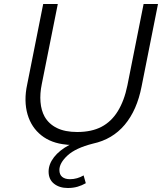

<svg xmlns="http://www.w3.org/2000/svg" viewBox="-20 -720 832 960"><path d="M366 -60Q438 -60 487.5 -86Q537 -112 569 -164Q585 -190 597 -222Q609 -254 617 -293L698 -700H770L688 -288Q665 -169 603.5 -96Q542 -23 445 -2Q358 20 317.5 57.5Q277 95 277 130Q277 153 291 164.5Q305 176 330 176Q348 176 365.5 171Q383 166 398 157L409 196Q390 207 368 213.5Q346 220 319 220Q277 220 250 198.5Q223 177 223 138Q223 101 250 66Q277 31 328 4Q323 4 319 4Q315 4 311 3Q236 -4 186.5 -43.5Q137 -83 118 -147Q108 -181 107.5 -219Q107 -257 116 -298L196 -700H269L189 -300Q179 -252 182.5 -210Q186 -168 203 -137Q224 -100 264.5 -80Q305 -60 366 -60Z"/></svg>

Font: MOST Montserrat
Style: Italic
Weight: 400
Italic angle: -11.3°
Designer: Julieta Ulanovsky
Foundry: Julieta Ulanovsky
Version: Version 8.000;March 11, 2024;FontCreator 15.0.0.2926 64-bit